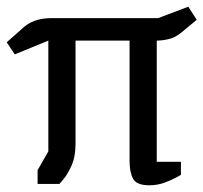

<svg xmlns="http://www.w3.org/2000/svg" viewBox="-47 -548 606 572"><path d="M65 -41 97 -97V-427L-3 -386L-27 -422L16 -460Q25 -469 35 -475.5Q45 -482 56 -486Q67 -490 79.5 -492Q92 -494 106 -494H424L514 -528L539 -489L492 -450Q475 -436 455.5 -431.5Q436 -427 420 -427V-66H492V-27Q492 -27 478.5 -19.5Q465 -12 443.5 -4Q422 4 398 4Q360 4 349.5 -15.5Q339 -35 339 -69V-427H178V-119Q178 -81 166 -54.5Q154 -28 142 -14Q130 0 130 0H65Z"/></svg>

Font: Faustina VF Beta
Style: Regular
Weight: 400
Designer: Alfonso Garcia
Foundry: Omnibus-Type
Version: Version 1.006